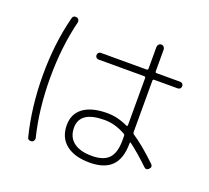

<svg xmlns="http://www.w3.org/2000/svg" viewBox="-137 -954 1273 1169"><g transform="rotate(20 500.0 -369.5)"><path d="M550.8 -232.4Q390.6 -232.4 390.6 -125Q390.6 -64.5 432.1 -32.2Q473.6 0 550.8 0Q626 0 660.2 -36.1Q694.3 -72.3 694.3 -152.3V-181.6Q694.3 -190.4 686.5 -194.3Q618.2 -232.4 550.8 -232.4ZM551.8 43Q453.1 43 398.4 -1Q343.8 -44.9 343.8 -125Q343.8 -198.2 397.9 -237.8Q452.1 -277.3 551.8 -277.3Q619.1 -277.3 686.5 -245.1Q688.5 -244.1 691.4 -245.6Q694.3 -247.1 694.3 -250V-555.7Q694.3 -564.5 685.5 -565.4H388.7Q379.9 -565.4 374 -571.8Q368.2 -578.1 368.2 -586.9Q368.2 -595.7 374 -602.1Q379.9 -608.4 388.7 -608.4H685.5Q693.4 -608.4 694.3 -617.2V-757.8Q694.3 -767.6 701.2 -774.9Q708 -782.2 717.8 -782.2Q727.5 -782.2 734.4 -774.9Q741.2 -767.6 741.2 -757.8V-617.2Q741.2 -608.4 749 -608.4H903.3Q912.1 -608.4 918 -602.1Q923.8 -595.7 923.8 -586.9Q923.8 -578.1 918 -571.8Q912.1 -565.4 903.3 -565.4H749Q741.2 -565.4 741.2 -555.7V-222.7Q741.2 -214.8 748 -210Q814.5 -167 907.2 -78.1Q922.9 -62.5 906.7 -46.4Q890.6 -30.3 875 -45.9Q803.7 -114.3 747.1 -156.2Q741.2 -160.2 741.2 -152.3V-150.4Q741.2 -51.8 694.3 -4.4Q647.5 43 551.8 43ZM175.8 42Q152.3 44.9 148.4 24.4Q103.5 -155.3 103 -359.9Q102.5 -564.5 148.4 -744.1Q153.3 -765.6 175.8 -761.7Q184.6 -760.7 189.9 -752.4Q195.3 -744.1 193.4 -735.4Q150.4 -562.5 150.4 -360.4Q150.4 -158.2 193.4 14.6Q195.3 23.4 189.9 32.2Q184.6 41 175.8 42Z"/></g></svg>

Font: Rounded-X Mgen+ 1mn light
Style: Regular
Weight: 200
Designer: [Source Han Sans]
Ryoko NISHIZUKA  (kana & ideographs); Paul D. Hunt (Latin, Greek & Cyrillic); Wenlong ZHANG  (bopomofo
Version: Version 1.059.20150602